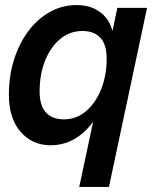

<svg xmlns="http://www.w3.org/2000/svg" viewBox="-20 -561 619 756"><path d="M180 11Q107 11 61 -42Q15 -95 15 -188Q15 -263 35.5 -327Q56 -391 92 -439Q128 -487 176.5 -514Q225 -541 282 -541Q349 -541 389.5 -500Q430 -459 429 -382L404 -223Q381 -111 320 -50Q259 11 180 11ZM232 -91Q281 -91 319 -123.5Q357 -156 378.5 -210.5Q400 -265 400 -329Q400 -386 375 -412.5Q350 -439 305 -439Q255 -439 217 -407.5Q179 -376 157.5 -322Q136 -268 136 -201Q136 -145 161 -118Q186 -91 232 -91ZM292 175 357 -130 403 -265 415 -402 442 -530H559L409 175Z"/></svg>

Font: Radio Canada Big Medium
Style: Italic
Weight: 500
Italic angle: -12°
Designer: Étienne Aubert Bonn
Foundry: Coppers and Brasses
Version: Version 1.001